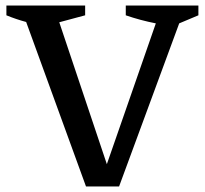

<svg xmlns="http://www.w3.org/2000/svg" viewBox="-20 -670 736 690"><path d="M289 0 74 -591Q37 -601 3 -615V-650H286V-615L193 -590L364 -80L540 -586Q484 -597 432 -615V-650H693V-615L624 -586L408 0Z"/></svg>

Font: Piazzolla SC Medium
Style: Regular
Weight: 500
Designer: Juan Pablo del Peral
Foundry: Huerta Tipografica
Version: Version 1.330